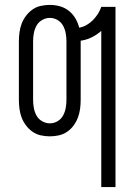

<svg xmlns="http://www.w3.org/2000/svg" viewBox="-20 -548 540 783"><path d="M393 215V-422Q375 -406 353.5 -395.5Q332 -385 309 -382V-140Q309 -122 306.5 -103.5Q304 -85 297.5 -68Q291 -51 280 -36Q269 -21 253.5 -10.5Q238 0 220 4Q202 8 183 8Q165 8 146.5 4Q128 0 113 -10.5Q98 -21 86.5 -36Q75 -51 68.5 -68Q62 -85 59.5 -103.5Q57 -122 57 -140V-380Q57 -398 59.5 -416.5Q62 -435 68.5 -452Q75 -469 86.5 -484Q98 -499 113 -509.5Q128 -520 146.5 -524Q165 -528 183 -528Q204 -528 224 -522.5Q244 -517 260.5 -504Q277 -491 287.5 -473Q298 -455 303 -435Q319 -438 333 -446Q347 -454 358.5 -465.5Q370 -477 379 -491Q388 -505 393 -520H451V215ZM183 -45Q200 -45 214.5 -53.5Q229 -62 237 -76.5Q245 -91 248 -107.5Q251 -124 251 -140V-380Q251 -396 248 -412.5Q245 -429 237 -443.5Q229 -458 214.5 -466.5Q200 -475 183 -475Q167 -475 152 -466.5Q137 -458 129 -443.5Q121 -429 118 -412.5Q115 -396 115 -380V-140Q115 -124 118 -107.5Q121 -91 129 -76.5Q137 -62 152 -53.5Q167 -45 183 -45Z"/></svg>

Font: Iosevka Fixed Light
Style: Regular
Weight: 300
Monospace: yes
Designer: Belleve Invis
Foundry: Belleve Invis
Version: Version 32.3.0